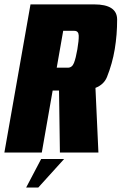

<svg xmlns="http://www.w3.org/2000/svg" viewBox="-53 -695 554 875"><path d="M-33 0 86 -675H376Q480.5 -675 480.8 -606.2Q481 -537.5 470 -471Q459 -405 434.5 -344Q420.5 -309.5 382 -294.5L395.5 0H220L216 -282.5H187L137.5 0ZM205.5 -386.5H256Q275.5 -386.5 284 -408Q292.5 -429.5 299.5 -470Q306.5 -511 305.8 -532.8Q305 -554.5 285.5 -554.5H235ZM66.2 159.6 134.6 29.5H239.3L121.5 159.6Z"/></svg>

Font: Anybody Condensed ExtraBold
Style: Italic
Weight: 800
Width: 3
Italic angle: -10°
Designer: Tyler Finck
Foundry: Etcetera Type Company
Version: Version 1.010; ttfautohint (v1.8.3) -l 8 -r 50 -G 200 -x 14 